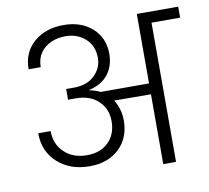

<svg xmlns="http://www.w3.org/2000/svg" viewBox="-82 -841 1016 932"><g transform="rotate(-10 426.5 -374.5)"><path d="M285.2 -440.9Q351.1 -440.9 388.4 -477.3Q425.8 -513.7 425.8 -563Q425.8 -622.6 386.5 -658.2Q347.2 -693.8 289.1 -693.8Q226.6 -693.8 185.8 -659.7Q145 -625.5 145 -566.9H85Q85 -649.9 142.3 -699.5Q199.7 -749 289.1 -749Q375 -749 429.4 -700.7Q483.9 -652.3 483.9 -573.2Q483.9 -513.7 451.9 -472.4Q419.9 -431.2 357.9 -417V-415Q385.3 -410.6 410.2 -397.9H648.9V-740.2H853V-686H711.9V0H648.9V-344.2L467.8 -345.2Q497.1 -297.9 497.1 -243.2Q497.1 -156.2 441.9 -104Q386.7 -51.8 295.9 -51.8Q200.2 -51.8 138.7 -107.4Q77.1 -163.1 77.1 -252.9H138.2Q138.2 -189 180.9 -147.9Q223.6 -106.9 292 -106.9Q359.4 -106.9 398.7 -146Q438 -185.1 438 -249Q438 -308.1 400.9 -345.2H399.9L398.9 -347.2Q357.9 -388.2 285.2 -388.2H248V-440.9Z"/></g></svg>

Font: PoppinsZ Light
Style: Regular
Weight: 300
Designer: Ninad Kale (Devanagari), Jonny Pinhorn (Latin)
Foundry: Indian Type Foundry
Version: Version 3.002;FEAKit 1.0